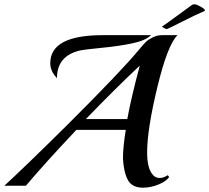

<svg xmlns="http://www.w3.org/2000/svg" viewBox="-68 -861 970 890"><path d="M408 -698H632Q607 -673 545 -660Q483 -647 405 -639.5Q327 -632 303 -627Q196 -602 196 -499Q165 -531 165 -568Q165 -698 408 -698ZM683 -698H755Q709 -654 661.5 -457.5Q614 -261 614 -154Q614 -78 642 -49Q654 -36 672 -36Q690 -36 710 -49L716 -40Q702 -20 666 -5.5Q630 9 595 9Q543 9 524 -28Q505 -65 502 -127Q502 -178 515 -259H286Q137 -101 52 0H-48Q46 -86 244 -282Q499 -536 579 -634Q599 -658 609 -667.5Q619 -677 639.5 -687.5Q660 -698 683 -698ZM580 -557Q466 -450 330 -309H522Q540 -408 580 -557ZM880 -810Q840 -793 774 -759.5Q708 -726 705 -726Q702 -726 692.5 -731Q683 -736 683 -738Q692 -743 748.5 -784.5Q805 -826 823 -839Q827 -841 835 -841Q843 -841 862.5 -830Q882 -819 882 -813Q882 -811 880 -810Z"/></svg>

Font: Playball
Style: Regular
Weight: 400
Designer: Robert E. Leuschke
Foundry: Robert E. Leuschke
Version: Version 1.001